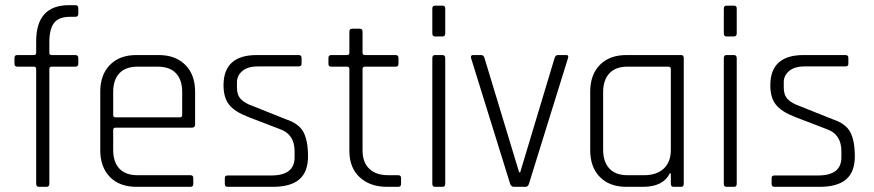

<svg xmlns="http://www.w3.org/2000/svg" viewBox="-20 -723 3382 743"><path d="M180 -510H271Q283 -510 283 -499V-476Q283 -465 271 -465H180Q171 -465 171 -456V-12Q171 0 160 0H131Q120 0 120 -12V-456Q120 -465 111 -465H47Q36 -465 36 -476V-499Q36 -510 47 -510H111Q120 -510 120 -519V-563Q120 -703 247 -703H271Q283 -703 283 -692V-669Q283 -658 271 -658H252Q207 -658 189 -634Q171 -610 171 -561V-519Q171 -510 180 -510Z M717 0H508Q443 0 405.5 -38Q368 -76 368 -142V-368Q368 -434 405.5 -472Q443 -510 508 -510H594Q659 -510 697 -472Q735 -434 735 -368V-241Q735 -229 723 -229H427Q418 -229 418 -220V-143Q418 -96 442 -70.5Q466 -45 512 -45H717Q728 -45 728 -34V-11Q728 0 717 0ZM427 -269H676Q685 -269 685 -278V-367Q685 -414 661 -439.5Q637 -465 591 -465H512Q466 -465 442 -439.5Q418 -414 418 -367V-278Q418 -269 427 -269Z M1035 0H861Q850 0 850 -11V-34Q850 -44 861 -44H1030Q1120 -44 1120 -114V-138Q1120 -203 1064 -223L939 -271Q888 -291 866.5 -318Q845 -345 845 -393Q845 -510 974 -510H1136Q1147 -510 1147 -499V-476Q1147 -466 1136 -466H979Q938 -466 917.5 -448Q897 -430 897 -406V-383Q897 -355 912.5 -339Q928 -323 960 -312L1085 -262Q1137 -245 1154.5 -211.5Q1172 -178 1172 -118Q1172 -58 1138.5 -29Q1105 0 1035 0Z M1323 -465H1262Q1251 -465 1251 -475V-499Q1251 -510 1262 -510H1323Q1332 -510 1332 -519V-600Q1332 -612 1343 -612H1372Q1383 -612 1383 -600V-519Q1383 -510 1392 -510H1511Q1522 -510 1522 -499V-475Q1522 -465 1511 -465H1392Q1383 -465 1383 -456V-141Q1383 -95 1409 -70Q1435 -45 1482 -45H1521Q1532 -45 1532 -34V-11Q1532 0 1521 0H1478Q1412 0 1372 -37Q1332 -74 1332 -139V-456Q1332 -465 1323 -465Z M1653 -594V-690Q1653 -701 1663 -701H1693Q1703 -701 1703 -690V-594Q1703 -582 1693 -582H1663Q1653 -582 1653 -594ZM1653 -12V-498Q1653 -510 1663 -510H1692Q1703 -510 1703 -498V-12Q1703 0 1693 0H1663Q1653 0 1653 -12Z M1811 -510H1842Q1852 -510 1855 -498L1989 -56H1993L2126 -498Q2130 -510 2139 -510H2171Q2182 -510 2178 -498L2027 -12Q2024 0 2013 0H1969Q1958 0 1954 -12L1803 -498Q1800 -510 1811 -510Z M2468 0H2404Q2339 0 2301.5 -38Q2264 -76 2264 -142V-368Q2264 -434 2301.5 -472Q2339 -510 2404 -510H2616Q2626 -510 2626 -498V-12Q2626 0 2616 0H2587Q2576 0 2576 -12V-52H2572Q2546 0 2468 0ZM2576 -143V-456Q2576 -465 2566 -465H2408Q2362 -465 2338 -439Q2314 -413 2314 -366V-144Q2314 -97 2338 -71Q2362 -45 2408 -45H2473Q2521 -45 2548.5 -70.5Q2576 -96 2576 -143Z M2781 -594V-690Q2781 -701 2791 -701H2821Q2831 -701 2831 -690V-594Q2831 -582 2821 -582H2791Q2781 -582 2781 -594ZM2781 -12V-498Q2781 -510 2791 -510H2820Q2831 -510 2831 -498V-12Q2831 0 2821 0H2791Q2781 0 2781 -12Z M3151 0H2977Q2966 0 2966 -11V-34Q2966 -44 2977 -44H3146Q3236 -44 3236 -114V-138Q3236 -203 3180 -223L3055 -271Q3004 -291 2982.5 -318Q2961 -345 2961 -393Q2961 -510 3090 -510H3252Q3263 -510 3263 -499V-476Q3263 -466 3252 -466H3095Q3054 -466 3033.5 -448Q3013 -430 3013 -406V-383Q3013 -355 3028.5 -339Q3044 -323 3076 -312L3201 -262Q3253 -245 3270.5 -211.5Q3288 -178 3288 -118Q3288 -58 3254.5 -29Q3221 0 3151 0Z"/></svg>

Font: Rajdhani
Style: Regular
Weight: 400
Designer: Satya Rajpurohit, Jyotish Sonowal
Foundry: Indian Type Foundry
Version: Version 1.201 February 1, 2022